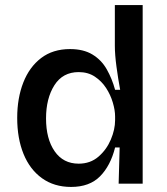

<svg xmlns="http://www.w3.org/2000/svg" viewBox="-20 -726 659 759"><path d="M261 13Q194 13 146 -21.5Q98 -56 73 -117.5Q48 -179 48 -260Q48 -338 72 -399.5Q96 -461 142.5 -496.5Q189 -532 257 -532Q310 -532 345.5 -510.5Q381 -489 402 -452Q423 -415 435 -371H455Q447 -414 440.5 -462Q434 -510 434 -545V-706H544V0H449L453 -143H435Q417 -71 375.5 -29Q334 13 261 13ZM291 -79Q337 -79 369 -106.5Q401 -134 418 -174Q435 -214 435 -251V-266Q435 -290 426 -320.5Q417 -351 399.5 -378Q382 -405 355 -423Q328 -441 291 -441Q228 -441 195 -389Q162 -337 162 -258Q162 -177 196 -128Q230 -79 291 -79Z"/></svg>

Font: Bricolage Grotesque 10pt Medium
Style: Regular
Weight: 500
Designer: Mathieu Triay
Foundry: Atelier Triay
Version: Version 1.000; ttfautohint (v1.8.4.7-5d5b);gftools[0.9.32]